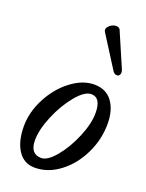

<svg xmlns="http://www.w3.org/2000/svg" viewBox="-134 -755 636 836"><g transform="rotate(20 183.5 -337.5)"><path d="M345.2 -517.1Q349.6 -504.4 345.5 -495.6Q341.3 -486.8 331.1 -487.3Q320.8 -487.8 313 -499L219.2 -647Q211.4 -659.2 223.6 -672.4Q235.8 -685.5 251.7 -687.7Q267.6 -689.9 274.9 -680.2ZM133.8 13.2Q83 13.2 55.4 -29.1Q27.8 -71.3 27.8 -141.1Q27.8 -206.5 61.5 -271Q95.2 -335.4 148.4 -375.7Q201.7 -416 254.9 -416Q309.6 -416 338.4 -377.2Q367.2 -338.4 367.2 -273.9Q367.2 -202.1 335.2 -135.7Q303.2 -69.3 249 -28.1Q194.8 13.2 133.8 13.2ZM146 -36.1Q174.8 -36.1 211.9 -80.8Q249 -125.5 275.4 -188.7Q301.8 -252 301.8 -300.8Q301.8 -372.1 256.8 -372.1Q226.1 -372.1 187.3 -325.2Q148.4 -278.3 121.3 -213.6Q94.2 -148.9 94.2 -100.1Q94.2 -36.1 146 -36.1Z"/></g></svg>

Font: Junicode SmCond Medium
Style: Italic
Weight: 500
Width: 4
Italic angle: -11°
Designer: Peter S. Baker
Version: Version 2.206